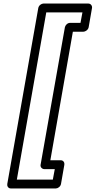

<svg xmlns="http://www.w3.org/2000/svg" viewBox="-20 -872 539 1083"><path d="M434 -743H375C360 -743 348 -729 346 -718L209 57C206 72 219 82 230 82H289L278 141H75L241 -802H445ZM450 -693C461 -693 477 -703 480 -718L499 -827C501 -838 493 -852 478 -852H225C214 -852 199 -842 196 -827L21 166C19 177 26 191 41 191H295C306 191 321 181 324 166L343 57C345 46 338 32 323 32H264L391 -693Z"/></svg>

Font: Asimov
Style: XWidOuIt
Weight: 500
Designer: Google
Version: Version 2.000980; 2014